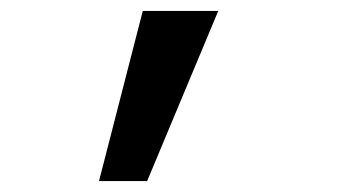

<svg xmlns="http://www.w3.org/2000/svg" viewBox="-20 -741 640 351"><path d="M249 -410 379 -721H241L161 -410Z"/></svg>

Font: Tekne LDO Medium
Style: Regular
Weight: 500
Monospace: yes
Designer: Alessio Laiso, Mario Rullo, Paolo Rosset
Foundry: Alessio Laiso
Version: Version 1.000;hotconv 1.0.109;makeotfexe 2.5.65596